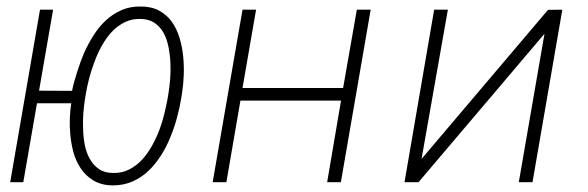

<svg xmlns="http://www.w3.org/2000/svg" viewBox="-20 -558 1801 588"><path d="M99.6 -280.3 142.6 -528.3H102.5L11.2 0H51.3L93.3 -241.7H198.2Q194.8 -220.2 193.8 -195.6Q192.9 -170.9 195.3 -146Q197.8 -118.2 204.8 -92Q211.9 -65.9 225.6 -44.9Q240.7 -21 265.1 -5.9Q289.6 9.3 325.2 9.8Q358.4 9.8 385.7 -2.2Q413.1 -14.2 434.6 -34.7Q456.1 -55.2 473.1 -82Q490.2 -108.9 502 -138.7Q514.2 -168 522.2 -198.2Q530.3 -228.5 534.7 -255.4L537.6 -273.4Q541.5 -297.9 542.7 -326.9Q543.9 -356 541 -385.3Q538.1 -414.6 529.8 -442.1Q521.5 -469.7 506.3 -491.2Q491.2 -512.2 467.8 -525.1Q444.3 -538.1 411.1 -538.1Q378.4 -538.6 351.8 -526.9Q325.2 -515.1 304.2 -495.6Q282.7 -475.6 266.4 -449.7Q250 -423.8 237.3 -395.5Q227.5 -372.6 216.3 -337.9Q205.1 -303.2 200.7 -279.8ZM240.2 -254.4 243.2 -272.5Q246.6 -293 253.2 -318.4Q259.8 -343.8 269.5 -369.1Q278.8 -394.5 292 -418.2Q305.2 -441.9 322.3 -460.4Q339.4 -478.5 361.1 -489.5Q382.8 -500.5 409.2 -500Q435.5 -500 453.1 -488Q470.7 -476.1 481.4 -456.5Q491.7 -437 496.3 -412.6Q501 -388.2 502 -363.3Q502.9 -338.4 501 -314.7Q499 -291 496.1 -273.4L493.2 -255.4Q489.3 -234.4 483.2 -209.2Q477.1 -184.1 467.8 -159.2Q458 -133.8 444.6 -110.1Q431.2 -86.4 414.6 -68.4Q397 -49.8 375.2 -38.8Q353.5 -27.8 327.1 -28.3Q300.3 -28.3 283 -40.3Q265.6 -52.2 254.9 -71.8Q244.1 -90.8 239.5 -115.2Q234.9 -139.6 234.4 -164.6Q233.4 -189.5 235.4 -213.1Q237.3 -236.8 240.2 -254.4Z M1023.9 0 1115.2 -528.3H1072.8L1030.8 -288.6H722.7L764.2 -528.3H722.7L631.3 0H673.3L716.3 -250H1024.4L981.9 0Z M1658.2 -527.8 1271 -71.3 1351.6 -528.3H1309.6L1218.8 0H1261.7L1647.5 -454.6L1568.8 0H1610.8L1702.1 -528.3Z"/></svg>

Font: Roboto Mono ExtraLight
Style: Italic
Weight: 250
Italic angle: -10°
Monospace: yes
Designer: Google
Version: Version 3.000